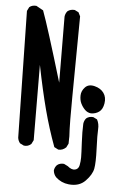

<svg xmlns="http://www.w3.org/2000/svg" viewBox="-59 -790 618 958"><g transform="rotate(5 250.0 -311.0)"><path d="M321.3 125Q284.2 121.1 256.8 95.7Q244.1 82 242.2 62.5Q244.1 46.9 254.9 35.2Q268.6 23.4 290 25.4L309.6 35.2Q330.1 52.7 347.2 48.8Q364.3 44.9 368.2 25.4Q372.1 5.9 372.1 -14.2Q372.1 -34.2 369.1 -87.9Q366.2 -141.6 368.2 -182.6Q370.1 -198.2 379.9 -210Q393.6 -221.7 415 -219.7L434.6 -210Q446.3 -188.5 444.3 -161.1Q442.4 -133.8 445.3 -64Q448.2 5.9 442.4 36.1Q436.5 66.4 405.3 98.6Q374 130.9 321.3 125ZM254.9 -43 234.4 -53.7Q201.2 -143.6 176.8 -236.3Q152.3 -329.1 127 -456.1L128.9 -79.1L119.1 -59.6Q103.5 -44.9 82 -47.9L62.5 -57.6Q52.7 -69.3 50.8 -85L39.1 -718.8L48.8 -738.3Q62.5 -750 84 -748L119.1 -728.5Q148.4 -650.4 230.5 -376L228.5 -707Q230.5 -722.7 240.2 -734.4Q254.9 -746.1 276.4 -744.1L295.9 -734.4L305.7 -714.8Q299.8 -186.5 302.7 -150.4Q305.7 -114.3 303.7 -77.1L293.9 -57.6Q276.4 -41 254.9 -43ZM401.4 -237.3Q383.8 -239.3 371.1 -252Q358.4 -264.6 350.1 -281.7Q341.8 -298.8 342.3 -321.8Q342.8 -344.7 360.4 -363.3Q377.9 -381.8 408.7 -374Q439.5 -366.2 454.6 -344.7Q469.7 -323.2 464.8 -293Q460 -262.7 442.4 -250Q424.8 -237.3 401.4 -237.3Z"/></g></svg>

Font: JasonHandwriting1
Style: Regular
Weight: 400
Version: Version 1.48.20